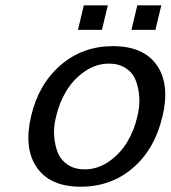

<svg xmlns="http://www.w3.org/2000/svg" viewBox="-20 -685 639 719"><path d="M494.1 -248Q503.9 -286.1 501.5 -321.8Q499 -357.4 487.8 -385.3Q476.6 -413.1 450.7 -429.9Q424.8 -446.8 388.2 -446.8Q339.8 -446.8 297.6 -417.7Q255.4 -388.7 228.5 -344.5Q201.7 -300.3 189.9 -248Q180.2 -210.4 182.9 -175Q185.5 -139.6 197 -112.1Q208.5 -84.5 234.4 -67.6Q260.3 -50.8 296.9 -50.8Q345.2 -50.8 387.2 -79.6Q429.2 -108.4 455.8 -152.3Q482.4 -196.3 494.1 -248ZM588.9 -250 587.9 -248Q560.1 -127.4 478.3 -56.6Q396.5 14.2 282.2 14.2Q168 14.2 118.2 -57.4Q68.4 -128.9 96.2 -249Q124 -369.1 206.5 -440.7Q289.1 -512.2 402.8 -512.2Q517.1 -512.2 566.9 -441.4Q616.7 -370.6 588.9 -250ZM361.8 -573.2H272L293.9 -665H383.8ZM562 -573.2H472.2L494.1 -665H584Z"/></svg>

Font: Perun
Style: Italic
Weight: 400
Italic angle: -12°
Foundry: Stefan Peev, Context Ltd
Version: Version 001.000